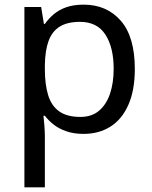

<svg xmlns="http://www.w3.org/2000/svg" viewBox="-20 -566 655 826"><path d="M340 -546Q439 -546 499.5 -477Q560 -408 560 -269Q560 -178 532.5 -115.5Q505 -53 455.5 -21.5Q406 10 339 10Q298 10 266 -1Q234 -12 211.5 -29.5Q189 -47 173 -68H167Q169 -51 171 -25Q173 1 173 20V240H85V-536H157L169 -463H173Q189 -486 211.5 -505Q234 -524 265.5 -535Q297 -546 340 -546ZM324 -472Q270 -472 237 -451.5Q204 -431 189 -390Q174 -349 173 -286V-269Q173 -203 187 -157Q201 -111 234.5 -87Q268 -63 326 -63Q375 -63 406.5 -90Q438 -117 453.5 -163.5Q469 -210 469 -270Q469 -362 433.5 -417Q398 -472 324 -472Z"/></svg>

Font: hexutamil05
Style: Book
Weight: 400
Designer: Jelle Bosma - Monotype Design Team
Foundry: Monotype Imaging Inc.
Version: Version 2.003